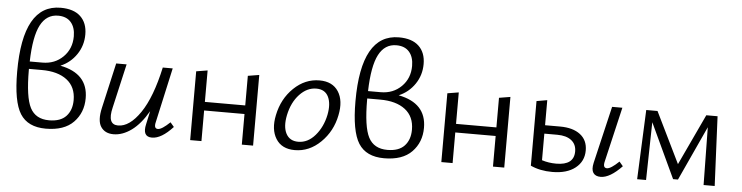

<svg xmlns="http://www.w3.org/2000/svg" viewBox="-45 -922 4393 1137"><g transform="rotate(5 2151.5 -353.5)"><path d="M304 -372Q470 -340 470 -193Q470 -107 414.5 -50Q359 7 250 7Q143 7 97.5 -65Q52 -137 52 -315Q52 -714 276 -714Q354 -714 394.5 -675.5Q435 -637 435 -569Q435 -503 399 -450Q363 -397 304 -372ZM265 -666Q196 -666 160.5 -598Q125 -530 121 -381H196Q270 -381 319 -429.5Q368 -478 368 -552Q368 -605 341.5 -635.5Q315 -666 265 -666ZM265 -44Q333 -44 366.5 -80Q400 -116 400 -176Q400 -254 346 -295.5Q292 -337 197 -337H120V-331Q120 -169 152.5 -106.5Q185 -44 265 -44Z M983 -95 1005 -69Q937 5 881 5Q822 5 840 -72L857 -150Q812 -72 759 -33.5Q706 5 652 5Q601 5 577 -31.5Q553 -68 571 -146L632 -414H694L634 -152Q609 -49 675 -49Q743 -49 806.5 -142Q870 -235 909 -414H968L896 -89Q886 -49 912 -49Q935 -49 983 -95Z M1415 -409 1482 -420V0H1415V-182H1175V0H1108V-409L1175 -420V-233H1415Z M1730 5Q1652 5 1617.5 -50.5Q1583 -106 1601 -192Q1621 -290 1688 -354.5Q1755 -419 1841 -419Q1918 -419 1953 -365Q1988 -311 1970 -223Q1951 -127 1883.5 -61Q1816 5 1730 5ZM1746 -46Q1803 -46 1846.5 -96.5Q1890 -147 1905 -220Q1918 -286 1898 -327.5Q1878 -369 1826 -369Q1771 -369 1726.5 -321.5Q1682 -274 1666 -197Q1652 -128 1673.5 -87Q1695 -46 1746 -46Z M2315 -372Q2481 -340 2481 -193Q2481 -107 2425.5 -50Q2370 7 2261 7Q2154 7 2108.5 -65Q2063 -137 2063 -315Q2063 -714 2287 -714Q2365 -714 2405.5 -675.5Q2446 -637 2446 -569Q2446 -503 2410 -450Q2374 -397 2315 -372ZM2276 -666Q2207 -666 2171.5 -598Q2136 -530 2132 -381H2207Q2281 -381 2330 -429.5Q2379 -478 2379 -552Q2379 -605 2352.5 -635.5Q2326 -666 2276 -666ZM2276 -44Q2344 -44 2377.5 -80Q2411 -116 2411 -176Q2411 -254 2357 -295.5Q2303 -337 2208 -337H2131V-331Q2131 -169 2163.5 -106.5Q2196 -44 2276 -44Z M2908 -409 2975 -420V0H2908V-182H2668V0H2601V-409L2668 -420V-233H2908Z M3283 -271Q3360 -271 3403.5 -237.5Q3447 -204 3447 -143Q3447 -78 3397 -38.5Q3347 1 3260 1Q3187 1 3131 -25V-409L3194 -420V-271ZM3652 -95 3674 -69Q3603 5 3548 5Q3517 5 3504 -14.5Q3491 -34 3500 -74L3580 -414H3641L3565 -89Q3555 -49 3581 -49Q3604 -49 3652 -95ZM3279 -50Q3385 -50 3385 -132Q3385 -174 3355 -197.5Q3325 -221 3271 -221H3194V-63Q3234 -50 3279 -50Z M4226 0H4160L4155 -343L4006 -19H3977L3825 -344L3818 0H3765L3783 -413H3850L3998 -110L4140 -413H4207Z"/></g></svg>

Font: EauTestInfant
Style: Italic
Weight: 400
Italic angle: -12°
Designer: Christian Thalmann (Catharsis Fonts)
Version: Version 0.001;PS 000.001;hotconv 1.0.88;makeotf.lib2.5.64775